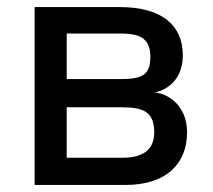

<svg xmlns="http://www.w3.org/2000/svg" viewBox="-20 -524 604 544"><path d="M78 0H336C452 0 510 -61 510 -149C510 -231 448 -262 415 -262C431 -262 498 -283 498 -367C498 -451 441 -504 318 -504H78ZM169 -77V-220H324C384 -220 417 -209 417 -149C417 -98 383 -77 326 -77ZM169 -300V-429H321C373 -429 406 -418 406 -363C406 -313 385 -300 322 -300Z"/></svg>

Font: Hibana 45 SubMedium
Style: Regular
Weight: 500
Width: 6
Designer: pygmalion
Foundry: ybstudio
Version: Version 2021.007;FEAKit 1.0